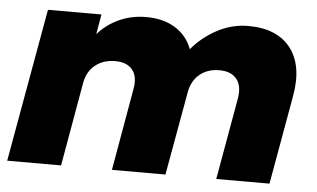

<svg xmlns="http://www.w3.org/2000/svg" viewBox="-44 -633 1156 700"><g transform="rotate(5 533.5 -283.0)"><path d="M770 0 823.2 -300.8Q830.6 -346.2 810.1 -371.1Q789.6 -396 747.1 -396Q706.5 -396 678.2 -374.5Q649.9 -353 640.1 -313L584 0H388.2L440.9 -300.8Q449.2 -346.2 429 -371.1Q408.7 -396 366.2 -396Q322.3 -396 292.7 -372.1Q263.2 -348.1 255.9 -306.2L202.1 0H4.9L105 -561H300.8L288.1 -487.8Q318.8 -523.4 364.5 -544.7Q410.2 -565.9 464.8 -565.9Q526.9 -565.9 570.6 -539.1Q614.3 -512.2 632.8 -462.9Q670.9 -508.8 724.9 -537.4Q778.8 -565.9 837.9 -565.9Q943.8 -565.9 993.2 -502Q1042.5 -438 1022.9 -327.1L964.8 0Z"/></g></svg>

Font: Poppins ExtraBold
Style: Italic
Weight: 800
Italic angle: -10°
Designer: Ninad Kale (Devanagari), Jonny Pinhorn (Latin)
Foundry: Indian Type Foundry
Version: Version 3.200;PS 1.000;hotconv 16.6.54;makeotf.lib2.5.65590